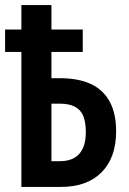

<svg xmlns="http://www.w3.org/2000/svg" viewBox="-20 -734 507 754"><path d="M182 -714V-618H305V-530H182V-427H214Q287 -427 336 -404.5Q385 -382 410.5 -335.5Q436 -289 436 -218Q436 -115 379 -57.5Q322 0 220 0H64V-530H0V-618H64V-714ZM214 -327H182V-101H215Q266 -101 291.5 -130Q317 -159 317 -215Q317 -254 307 -278.5Q297 -303 274 -315Q251 -327 214 -327Z"/></svg>

Font: Noto Sans Display ExtraCondensed SemiBold
Style: Regular
Weight: 600
Width: 2
Designer: Monotype Design Team
Foundry: Monotype Imaging Inc.
Version: Version 2.003